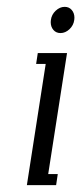

<svg xmlns="http://www.w3.org/2000/svg" viewBox="-20 -538 236 558"><path d="M58.1 0 112.8 -352.1H85L89.8 -383.8H174.8L120.1 -32.2H147.9L143.1 0ZM127.4 -473.6Q127.4 -478 127.9 -480Q129.9 -495.6 141.8 -506.8Q153.8 -518.1 168 -518.1Q180.7 -518.1 188.5 -509Q196.3 -500 196.3 -486.3Q196.3 -481.9 195.8 -480Q193.8 -464.4 181.9 -453.1Q169.9 -441.9 155.8 -441.9Q143.1 -441.9 135.3 -450.9Q127.4 -460 127.4 -473.6Z"/></svg>

Font: Gawaa
Style: Italic
Weight: 400
Designer: T. Christopher White
Version: Version 1.0